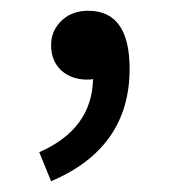

<svg xmlns="http://www.w3.org/2000/svg" viewBox="-20 -147 318 357"><path d="M53 136Q151 93 153 0Q149 1 142 1Q114 1 95 -15Q75 -33 75 -63Q75 -91 96 -110Q115 -127 144 -127Q221 -127 221 -19Q221 128 75 190Z"/></svg>

Font: KaiGen Gothic CN Regular
Style: Regular
Weight: 400
Designer: Ryoko NISHIZUKA  (kana & ideographs); Paul D. Hunt (Latin, Greek & Cyrillic); Wenlong ZHANG  (bopomofo); Sandoll Communi
Foundry: Adobe Systems Incorporated
Version: Version 1.002.20150501